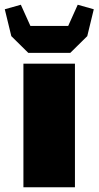

<svg xmlns="http://www.w3.org/2000/svg" viewBox="-47 -786 414 806"><path d="M51.3 -518.6H267.6V0H51.3ZM-26.9 -747.1 40.5 -766.1 80.6 -677.2H239.3L279.3 -766.1L346.7 -747.1L319.3 -634.3L248 -564H71.8L0.5 -634.3Z"/></svg>

Font: Black Ops One
Style: Regular
Weight: 400
Designer: James Grieshaber
Foundry: James Grieshaber
Version: Version 1.002